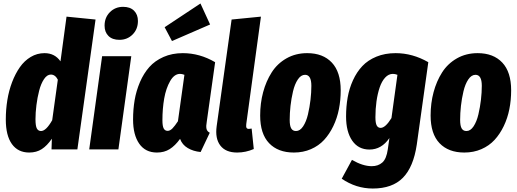

<svg xmlns="http://www.w3.org/2000/svg" viewBox="-20 -855 2961 1099"><path d="M360.8 -759.8 526.9 -743.2 422.9 0H274.9L276.9 -61Q249.5 -21 219.2 -1.5Q189 18.1 147 18.1Q83 18.1 48.1 -30.5Q13.2 -79.1 13.2 -170.9Q13.2 -227.5 22 -282Q30.8 -336.4 49.3 -385Q67.9 -433.6 93.8 -470.5Q119.6 -507.3 156 -529.1Q192.4 -550.8 234.9 -550.8Q293.5 -550.8 326.2 -503.9ZM271 -428.2Q249.5 -428.2 231.9 -402.1Q214.4 -376 204.1 -335.9Q193.8 -295.9 188.5 -253.2Q183.1 -210.4 183.1 -172.9Q183.1 -133.3 191.2 -119.1Q199.2 -105 214.8 -105Q243.7 -105 278.8 -167L311 -398.9Q295.9 -428.2 271 -428.2Z M663.6 -627Q623 -627 600.8 -649.2Q578.6 -671.4 578.6 -708Q578.6 -754.9 609.1 -785.4Q639.6 -815.9 684.6 -815.9Q725.1 -815.9 747.3 -793.7Q769.5 -771.5 769.5 -734.9Q769.5 -688 739 -657.5Q708.5 -627 663.6 -627ZM731.4 -533.2 657.7 0H490.7L564.5 -533.2Z M1127.4 -835 1182.6 -714.8 964.4 -620.1 922.4 -699.2ZM1026.4 -550.8Q1123 -550.8 1211.4 -499L1163.6 -159.2Q1158.7 -133.3 1161.9 -118.2Q1165 -103 1180.7 -95.2L1128.4 15.1Q1086.4 11.2 1054.7 -7.6Q1022.9 -26.4 1010.7 -60.1Q982.4 -21 951.4 -1.5Q920.4 18.1 878.4 18.1Q812 18.1 776.9 -32.5Q741.7 -83 741.7 -170.9Q741.7 -229 750.7 -282.2Q759.8 -335.4 781.2 -385.3Q802.7 -435.1 834.7 -471.2Q866.7 -507.3 916 -529.1Q965.3 -550.8 1026.4 -550.8ZM1010.7 -432.1Q977.5 -432.1 953.9 -390.9Q930.2 -349.6 919.9 -291.3Q909.7 -232.9 909.7 -167Q909.7 -133.3 917 -119.6Q924.3 -106 939.5 -106Q953.6 -106 967.5 -120.4Q981.4 -134.8 998.5 -161.1L1035.6 -426.8Q1021.5 -432.1 1010.7 -432.1Z M1473.6 -759.8 1389.6 -145Q1387.7 -129.9 1391.1 -123.5Q1394.5 -117.2 1404.3 -117.2Q1410.6 -117.2 1420.4 -119.1L1432.6 -2Q1386.7 18.1 1337.4 18.1Q1271.5 18.1 1241 -22.2Q1210.4 -62.5 1220.2 -132.8L1305.7 -743.2Z M1662.1 18.1Q1571.3 18.1 1520.3 -35.4Q1469.2 -88.9 1469.2 -193.8Q1469.2 -264.2 1486.1 -327.1Q1502.9 -390.1 1535.2 -440.7Q1567.4 -491.2 1619.9 -521Q1672.4 -550.8 1738.3 -550.8Q1828.6 -550.8 1879.4 -496.8Q1930.2 -442.9 1930.2 -337.9Q1930.2 -281.7 1919.9 -230.2Q1909.7 -178.7 1887.9 -133.3Q1866.2 -87.9 1835.2 -54.2Q1804.2 -20.5 1759.8 -1.2Q1715.3 18.1 1662.1 18.1ZM1674.3 -105Q1697.3 -105 1715.1 -131.8Q1732.9 -158.7 1742.7 -200.2Q1752.4 -241.7 1757.3 -283.7Q1762.2 -325.7 1762.2 -363.8Q1762.2 -426.8 1726.1 -426.8Q1702.6 -426.8 1684.8 -400.1Q1667 -373.5 1657.2 -332Q1647.5 -290.5 1642.8 -248.8Q1638.2 -207 1638.2 -168.9Q1638.2 -134.8 1647 -119.9Q1655.8 -105 1674.3 -105Z M2244.6 -550.8Q2341.3 -550.8 2431.6 -499L2365.7 -27.8Q2346.7 101.1 2286.1 162.6Q2225.6 224.1 2113.8 224.1Q2018.1 224.1 1936 168L1994.6 60.1Q2056.6 96.2 2107.9 96.2Q2144.5 96.2 2168.2 75.4Q2191.9 54.7 2199.7 0L2209 -64.9Q2164.1 1 2094.7 1Q2031.2 1 1996.1 -49.8Q1960.9 -100.6 1960.9 -188Q1960.9 -245.6 1970 -297.1Q1979 -348.6 2000.5 -395.8Q2022 -442.9 2054 -476.8Q2085.9 -510.7 2134.8 -530.8Q2183.6 -550.8 2244.6 -550.8ZM2229 -432.1Q2204.1 -432.1 2184.6 -410.9Q2165 -389.6 2153.1 -354Q2141.1 -318.4 2135 -274.9Q2128.9 -231.4 2128.9 -184.1Q2128.9 -150.9 2136.2 -137Q2143.6 -123 2158.7 -123Q2186 -123 2220.7 -179.2L2254.9 -426.8Q2240.7 -432.1 2229 -432.1Z M2637.7 18.1Q2546.9 18.1 2495.8 -35.4Q2444.8 -88.9 2444.8 -193.8Q2444.8 -264.2 2461.7 -327.1Q2478.5 -390.1 2510.7 -440.7Q2543 -491.2 2595.5 -521Q2647.9 -550.8 2713.9 -550.8Q2804.2 -550.8 2855 -496.8Q2905.8 -442.9 2905.8 -337.9Q2905.8 -281.7 2895.5 -230.2Q2885.3 -178.7 2863.5 -133.3Q2841.8 -87.9 2810.8 -54.2Q2779.8 -20.5 2735.4 -1.2Q2690.9 18.1 2637.7 18.1ZM2649.9 -105Q2672.9 -105 2690.7 -131.8Q2708.5 -158.7 2718.3 -200.2Q2728 -241.7 2732.9 -283.7Q2737.8 -325.7 2737.8 -363.8Q2737.8 -426.8 2701.7 -426.8Q2678.2 -426.8 2660.4 -400.1Q2642.6 -373.5 2632.8 -332Q2623 -290.5 2618.4 -248.8Q2613.8 -207 2613.8 -168.9Q2613.8 -134.8 2622.6 -119.9Q2631.3 -105 2649.9 -105Z"/></svg>

Font: Fira Sans Compressed ExtraBold
Style: Italic
Weight: 800
Width: 3
Italic angle: -8°
Designer: Carrois Corporate & Edenspiekermann AG
Foundry: Carrois Corporate GbR & Edenspiekermann AG
Version: Version 4.203;PS 004.203;hotconv 1.0.88;makeotf.lib2.5.64775